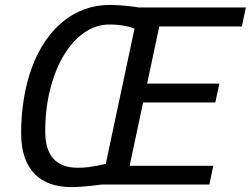

<svg xmlns="http://www.w3.org/2000/svg" viewBox="-20 -741 1007 771"><path d="M844.7 -329.6H554.7L500.5 -75.2H836.4L820.8 0H388.7Q386.7 0 374.5 1.7Q362.3 3.4 344.5 5.4Q326.7 7.3 305.9 8.8Q285.2 10.3 266.1 10.3Q220.7 10.3 183.6 -2.4Q146.5 -15.1 120.1 -41.5Q93.8 -67.9 79.3 -108.9Q64.9 -149.9 64.9 -207Q64.9 -280.3 76.2 -347.2Q87.4 -414.1 108.6 -471.2Q129.9 -528.3 160.9 -574.5Q191.9 -620.6 231.4 -653.3Q271 -686 318.8 -703.6Q366.7 -721.2 421.4 -721.2Q439.9 -721.2 458.5 -720Q477.1 -718.8 492.7 -717Q508.3 -715.3 520.3 -713.6Q532.2 -711.9 538.1 -710.9H967.3L951.2 -634.8H619.6L570.8 -405.3H860.8ZM419.4 -642.6Q364.7 -642.6 317.6 -609.4Q270.5 -576.2 235.8 -518.3Q201.2 -460.4 181.4 -382.1Q161.6 -303.7 161.6 -212.9Q161.6 -140.6 194.3 -104Q227.1 -67.4 292.5 -67.4Q314.9 -67.4 334.5 -69.8Q354 -72.3 369.1 -75.2Q384.3 -78.1 393.6 -80.6Q402.8 -83 404.8 -83L520 -625.5Q515.6 -627.9 506.6 -630.9Q497.6 -633.8 484.4 -636.5Q471.2 -639.2 454.6 -640.9Q438 -642.6 419.4 -642.6Z"/></svg>

Font: Ufes Sans
Style: Italic
Weight: 400
Designer: Ricardo Esteves & Filipe Motta
Foundry: ProDesignUfes - Ricardo Esteves, Filipe Motta
Version: Version 2.0